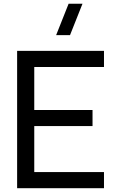

<svg xmlns="http://www.w3.org/2000/svg" viewBox="-20 -987 615 1007"><path d="M412.6 -967.3 347.2 -802.7H274.4L339.8 -967.3ZM525.4 0H69.8V-720.2H525.4V-635.7H159.7V-410.2H465.3V-325.7H159.7V-84.5H525.4Z"/></svg>

Font: Vela Sans Med
Style: Regular
Weight: 500
Designer: Principal design: Mikhail Sharanda - project Manrope.
Design modification: Ravid Balaliev
Foundry: Mikhail Sharanda
Version: Version 1.001